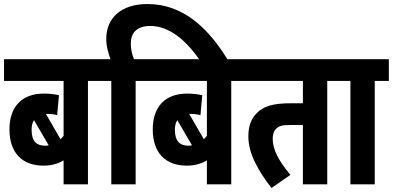

<svg xmlns="http://www.w3.org/2000/svg" viewBox="-20 -916 1952 954"><path d="M487 -514V-622H0V-514H296V-241C291 -235 286 -229 281 -224L208 -350C209 -350 211 -350 212 -350C232 -350 250 -348 264 -344L273 -443C251 -448 225 -451 198 -451C86 -451 27 -383 27 -273C27 -158 89 -93 196 -93C235 -93 267 -102 296 -119V0H417V-514ZM137 -271C137 -291 141 -307 149 -319L222 -194C217 -193 210 -192 204 -192C164 -192 137 -212 137 -271Z M533 -514V0H654V-514H724V-622H646C637 -643 630 -668 630 -700C630 -753 660 -787 727 -787C819 -787 904 -718 974 -615H1114C1019 -771 894 -896 713 -896C582 -896 508 -827 508 -723C508 -683 519 -650 529 -622H475V-514Z M1199 -514V-622H712V-514H1008V-241C1003 -235 998 -229 993 -224L920 -350C921 -350 923 -350 924 -350C944 -350 962 -348 976 -344L985 -443C963 -448 937 -451 910 -451C798 -451 739 -383 739 -273C739 -158 801 -93 908 -93C947 -93 979 -102 1008 -119V0H1129V-514ZM849 -271C849 -291 853 -307 861 -319L934 -194C929 -193 922 -192 916 -192C876 -192 849 -212 849 -271Z M1606 -514H1675V-622H1187V-514H1485V-403H1428C1332 -403 1287 -387 1254 -352C1228 -326 1214 -289 1214 -238C1214 -152 1264 -66 1329 18L1423 -47C1363 -119 1335 -174 1335 -226C1335 -246 1339 -263 1351 -275C1365 -290 1381 -295 1424 -295H1485V0H1606Z M1842 -514H1912V-622H1663V-514H1721V0H1842Z"/></svg>

Font: Noto Sans ExtraCondensed
Style: Bold Italic
Weight: 700
Width: 2
Italic angle: -12°
Designer: Monotype Design Team
Foundry: Monotype Imaging Inc.
Version: Version 2.013